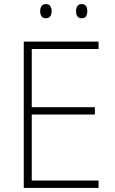

<svg xmlns="http://www.w3.org/2000/svg" viewBox="-20 -917 559 937"><path d="M461 0H96V-714H461V-678H135V-394H443V-358H135V-36H461ZM176 -863Q176 -877 182.5 -887Q189 -897 204 -897Q219 -897 225.5 -887Q232 -877 232 -863Q232 -847 225.5 -837.5Q219 -828 204 -828Q189 -828 182.5 -837.5Q176 -847 176 -863ZM351 -863Q351 -877 357.5 -887Q364 -897 378 -897Q394 -897 400 -887Q406 -877 406 -863Q406 -847 400 -837.5Q394 -828 378 -828Q364 -828 357.5 -837.5Q351 -847 351 -863Z"/></svg>

Font: Noto Sans Disp ExtLt
Style: Regular
Weight: 200
Designer: Monotype Design Team
Foundry: Monotype Imaging Inc.
Version: Version 2.000;GOOG;noto-source:20170915:90ef993387c0